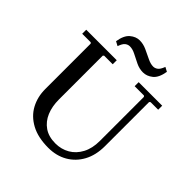

<svg xmlns="http://www.w3.org/2000/svg" viewBox="-228 -1015 1183 1183"><g transform="rotate(45 363.0 -423.5)"><path d="M489 -635V-670H694V-635H628L621 -629V-245Q621 -166 590 -109Q559 -52 505 -21Q451 10 381 10Q291 10 231 -22.5Q171 -55 141.5 -110Q112 -165 112 -233V-629L106 -635H32V-670H298V-635H223L217 -629V-247Q217 -187 236.5 -140.5Q256 -94 295 -67Q334 -40 393 -40Q444 -40 485.5 -64Q527 -88 551.5 -134Q576 -180 576 -245V-629L570 -635ZM539 -853 567 -838Q557 -778 527.5 -754.5Q498 -731 465 -731Q433 -731 403 -745.5Q373 -760 346 -774Q319 -788 295 -788Q279 -788 265 -777.5Q251 -767 240 -735L212 -750Q221 -808 250 -832.5Q279 -857 312 -857Q343 -857 373.5 -843Q404 -829 432.5 -815Q461 -801 484 -801Q499 -801 513 -811Q527 -821 539 -853Z"/></g></svg>

Font: Brygada 1918 Medium
Style: Regular
Weight: 500
Designer: Mateusz Machalski | Borys Kosmynka | Przemek Hoffer
Foundry: NIEPODLEGLA 2018
Version: Version 3.006